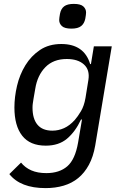

<svg xmlns="http://www.w3.org/2000/svg" viewBox="-20 -754 640 986"><path d="M214 212Q85 212 28 140L88 81Q109 107 141 121Q173 135 218 135Q285 135 325.5 100Q366 65 381 -22L401 -140H396Q367 -78 324.5 -42Q282 -6 215 -6Q134 -6 94 -57Q54 -108 54 -202Q54 -256 67.5 -313.5Q81 -371 110.5 -419Q140 -467 185.5 -497.5Q231 -528 295 -528Q412 -528 443 -425H447L462 -516H554L469 -7Q459 51 436.5 92.5Q414 134 381.5 160.5Q349 187 306.5 199.5Q264 212 214 212ZM249 -83Q280 -83 309 -96Q338 -109 364 -138Q379 -155 395.5 -182.5Q412 -210 419 -251L434 -344Q442 -395 411 -423Q380 -451 323 -451Q254 -451 213 -409Q172 -367 161 -298L152 -246Q150 -233 148.5 -223Q147 -213 147 -201Q147 -144 172.5 -113.5Q198 -83 249 -83ZM347 -607Q312 -607 298 -620Q284 -633 284 -651Q284 -657 285 -664Q286 -671 288 -683Q293 -709 309.5 -721.5Q326 -734 359 -734Q394 -734 408 -721Q422 -708 422 -690Q422 -684 421 -677Q420 -670 418 -658Q413 -633 396.5 -620Q380 -607 347 -607Z"/></svg>

Font: IBM Plex Mono Text
Style: Italic
Weight: 450
Italic angle: -9°
Monospace: yes
Designer: Mike Abbink, Paul van der Laan, Pieter van Rosmalen
Foundry: Bold Monday
Version: Version 2.1